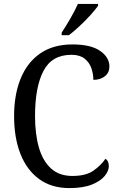

<svg xmlns="http://www.w3.org/2000/svg" viewBox="-20 -951 611 981"><path d="M335 10Q243 10 180 -36Q117 -82 84.5 -164.5Q52 -247 52 -358Q52 -467 85.5 -549.5Q119 -632 185.5 -678Q252 -724 350 -724Q444 -724 491.5 -691Q539 -658 539 -611Q539 -580 516 -561.5Q493 -543 457 -543Q457 -574 446.5 -603.5Q436 -633 411.5 -652Q387 -671 345 -671Q245 -671 202 -588.5Q159 -506 159 -358Q159 -265 179 -196.5Q199 -128 241 -90Q283 -52 350 -52Q418 -52 456.5 -78.5Q495 -105 519 -140Q536 -129 536 -102Q536 -78 515 -52Q494 -26 449.5 -8Q405 10 335 10ZM295 -784Q316 -816 339.5 -856.5Q363 -897 378 -931H481V-921Q469 -904 443.5 -875.5Q418 -847 387.5 -818.5Q357 -790 332 -771H295Z"/></svg>

Font: Noto Serif Tamil SemiCondensed
Style: Regular
Weight: 400
Width: 4
Designer: Indian Type Foundry, Tom Grace, and the Monotype Design Team
Foundry: Monotype Imaging Inc.
Version: Version 2.004; ttfautohint (v1.8.4.7-5d5b)